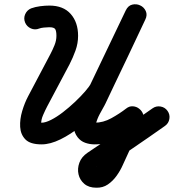

<svg xmlns="http://www.w3.org/2000/svg" viewBox="-20 -623 810 895"><path d="M125 -584Q144 -591 167 -594Q190 -597 211 -597Q211 -597 210.5 -597Q210 -597 210 -597Q210 -597 210 -597Q210 -597 210 -597Q275 -597 309.5 -558Q344 -519 344 -456Q344 -421 332 -387.5Q320 -354 304 -323Q278 -274 252 -225Q226 -176 200 -127Q191 -110 181 -87Q171 -64 172 -45Q172 -45 172 -45Q171 -48 168 -50Q165 -52 168 -51.5Q171 -51 174 -51Q192 -51 218.5 -64.5Q245 -78 273.5 -100Q302 -122 329 -147.5Q356 -173 376.5 -196.5Q397 -220 405 -236Q405 -236 405 -235.5Q405 -235 405 -235Q404 -234 404 -234Q404 -234 404 -234Q445 -319 485.5 -404Q526 -489 566 -574Q577 -597 596.5 -601.5Q616 -606 633 -598Q651 -590 659.5 -571.5Q668 -553 657 -531Q610 -432 563.5 -334Q517 -236 470 -137Q470 -137 469.5 -137Q469 -137 469 -136Q469 -136 469 -135.5Q469 -135 469 -135Q457 -114 445 -91.5Q433 -69 427 -46Q426 -43 427 -39Q428 -35 425 -36Q425 -36 423.5 -40Q422 -44 421 -46Q419 -48 414.5 -50Q410 -52 413 -52Q415 -52 417 -51.5Q419 -51 421 -51Q461 -51 499 -72Q537 -93 568 -117Q583 -129 600 -127.5Q617 -126 629 -116Q642 -106 647.5 -90Q653 -74 645 -56Q622 -5 598.5 45.5Q575 96 552 147Q541 172 523.5 196.5Q506 221 482.5 237Q459 253 428 252Q428 252 428.5 252Q429 252 429 252Q429 252 429 252Q429 252 429 252Q394 252 373 234Q352 216 346 189.5Q340 163 350 135.5Q360 108 388 89Q464 38 540 -13.5Q616 -65 691 -118Q708 -130 728.5 -126.5Q749 -123 761 -106Q773 -89 769.5 -68.5Q766 -48 749 -36Q674 17 597.5 69Q521 121 445 173Q437 178 441 171Q445 164 439 156Q439 156 434 153.5Q429 151 429 151Q429 151 429.5 151.5Q430 152 430 152Q430 152 430 152Q430 152 430 152Q432 152 438.5 142.5Q445 133 451.5 122Q458 111 460 105Q483 54 506.5 3.5Q530 -47 553 -98Q561 -115 579.5 -112.5Q598 -110 615 -97Q631 -84 638 -66.5Q645 -49 630 -37Q585 -2 532 24Q479 50 421 50Q398 50 377 42.5Q356 35 342 17Q325 -5 324 -31Q323 -57 332.5 -84.5Q342 -112 355.5 -137Q369 -162 379 -183Q379 -183 379 -182.5Q379 -182 379 -182Q379 -181 378.5 -181Q378 -181 378 -181Q425 -279 472 -377.5Q519 -476 566 -574Q577 -597 596.5 -601.5Q616 -606 633 -598Q651 -590 659.5 -571.5Q668 -553 657 -531Q617 -446 576.5 -360.5Q536 -275 495 -190Q495 -190 495 -190Q495 -190 495 -189Q495 -189 494.5 -188.5Q494 -188 494 -188Q476 -154 439 -113Q402 -72 356 -34.5Q310 3 262 26.5Q214 50 174 50Q121 50 98.5 27Q76 4 74 -31.5Q72 -67 83.5 -105.5Q95 -144 111 -174Q137 -223 163 -272.5Q189 -322 215 -371Q225 -390 234 -412Q243 -434 243 -456Q243 -478 237.5 -487Q232 -496 210 -496Q210 -496 210 -496Q210 -496 210 -496Q209 -496 209 -496Q209 -496 209 -496Q199 -496 184.5 -494.5Q170 -493 163 -490Q143 -482 124 -490.5Q105 -499 97 -518Q89 -538 97.5 -557Q106 -576 125 -584Z"/></svg>

Font: FRB American Cursive Guidelines Arrows Ultra
Style: Bold Italic
Weight: 1000
Italic angle: -25°
Version: Version 2.0;Modular Font Editor K font №1